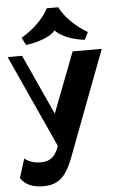

<svg xmlns="http://www.w3.org/2000/svg" viewBox="-65 -860 679 1113"><g transform="rotate(-5 274.0 -303.0)"><path d="M141.7 210Q97.5 210 65.1 196.7Q32.7 183.5 9.7 151.7L44.5 40.8Q65.5 56 87.6 63.3Q109.7 70.5 138.2 70.5Q162.7 70.5 182 63.3Q201.2 56 216.6 38.3Q232 20.5 243 -10.7L272 -89.7L229.3 -165.5L378.3 -554H547.7L315.2 61Q294.2 116.2 270.2 148.9Q246.2 181.5 215.1 195.7Q184 210 141.7 210ZM260.5 18.5 0 -554H84L294.2 -93.2ZM112.5 -614.8 90.5 -658.2Q143.5 -689.2 186.4 -731.4Q229.2 -773.5 250.5 -816H317.5Q338.5 -773 380.9 -731Q423.2 -689 476 -658.2L454.7 -614.8Q416 -619 379 -630.5Q342 -642 313.2 -660.3Q284.5 -678.5 269.7 -703.5H299.7Q275.5 -664.5 222.1 -642.6Q168.7 -620.8 112.5 -614.8Z"/></g></svg>

Font: Savate ExtraLight
Style: Regular
Weight: 200
Designer: Max Esnée
Foundry: Plomb Type
Version: Version 2.000